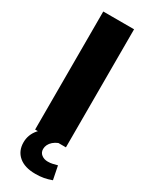

<svg xmlns="http://www.w3.org/2000/svg" viewBox="-232 -750 776 993"><g transform="rotate(30 156.0 -253.5)"><path d="M64 0V-705H248V0ZM179 198Q115 198 80 168Q45 138 45 87Q45 41 76 5Q107 -31 155 -48L203 0Q186 7 174 17.5Q162 28 156 40.5Q150 53 150 66Q150 87 165.5 99Q181 111 203 111Q219 111 231.5 108Q244 105 259 101L275 181Q250 190 228.5 194Q207 198 179 198Z"/></g></svg>

Font: Nunito Sans 12pt ExtraLight 12pt Black
Style: Regular
Weight: 900
Version: Version 3.101;gftools[0.9.27]